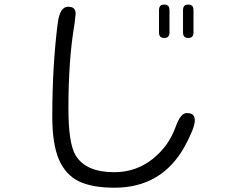

<svg xmlns="http://www.w3.org/2000/svg" viewBox="-20 -789 1040 859"><path d="M691.4 -742.2V-644.5Q691.4 -630.9 697.3 -625Q703.1 -619.1 714.8 -619.1Q726.6 -619.1 732.4 -625Q738.3 -630.9 738.3 -644.5V-742.2Q738.3 -756.8 732.4 -762.7Q726.6 -768.6 714.8 -768.6Q703.1 -768.6 697.3 -762.7Q691.4 -756.8 691.4 -742.2ZM798.8 -742.2V-644.5Q798.8 -630.9 804.7 -625Q810.5 -619.1 822.3 -619.1Q834 -619.1 839.8 -625Q845.7 -630.9 845.7 -644.5V-742.2Q845.7 -756.8 839.8 -762.7Q834 -768.6 822.3 -768.6Q810.5 -768.6 804.7 -762.7Q798.8 -756.8 798.8 -742.2ZM284.2 -758.8Q248 -758.8 238.3 -685.5Q213.9 -494.1 213.9 -266.6Q213.9 -143.6 244.1 -74.2Q274.4 -5.9 333.5 22.5Q392.6 50.8 492.2 50.8Q703.1 50.8 805.7 -132.8Q828.1 -173.8 839.8 -203.6Q851.6 -233.4 851.6 -250Q851.6 -266.6 843.3 -274.9Q835 -283.2 815.4 -283.2Q788.1 -283.2 766.6 -223.6Q735.4 -134.8 662.1 -77.1Q587.9 -18.6 491.2 -18.6Q364.3 -18.6 318.4 -93.8Q286.1 -147.5 286.1 -303.7Q286.1 -524.4 313.5 -682.6L318.4 -727.5Q318.4 -743.2 310.5 -751Q302.7 -758.8 284.2 -758.8Z"/></svg>

Font: FakePearl
Style: ExtraLight
Weight: 300
Version: Version 1.2